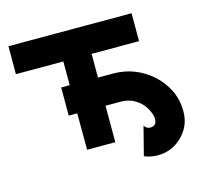

<svg xmlns="http://www.w3.org/2000/svg" viewBox="-89 -583 812 775"><g transform="rotate(-15 317.0 -195.0)"><path d="M605 -137.2Q624 -96.7 624 -51.3V-48.3Q624 11.2 581.3 53.5Q538.6 95.7 478.5 95.7Q449.2 95.7 422.9 84.5L453.6 -35.2Q456.1 -31.2 458.5 -28.8Q466.8 -20.5 478.5 -20.5Q500 -20.5 504.4 -39.6Q508.8 -58.6 497.1 -81.5Q489.3 -101.1 472.2 -118.7Q457 -133.8 435.5 -143.6Q413.6 -152.3 390.1 -152.3H326.2V0H208.5L208 -152.3H172.4V-270H208V-369.1H9.8V-485.8H524.4V-369.1H326.2V-270H390.1Q437.5 -270 478.5 -253.4Q519.5 -237.3 553.2 -206.5Q584.5 -178.2 605 -137.2Z"/></g></svg>

Font: Sangha Kali
Style: Regular
Weight: 400
Designer: Seslavinskaya Anna
Foundry: Popkern
Version: Version 2.000;PS 002.000;hotconv 1.0.88;makeotf.lib2.5.64775